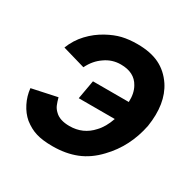

<svg xmlns="http://www.w3.org/2000/svg" viewBox="-136 -716 872 870"><g transform="rotate(30 300.5 -281.0)"><path d="M571 -281Q547 -160.5 466.5 -77Q421 -28.5 366 -6.5Q311 15.5 241.5 15.5Q189 15.5 155.5 5Q123 -4.5 90.5 -30Q63.5 -53 45.8 -88Q28 -123 24 -162.5L155 -190.5Q160.5 -169.5 166.8 -154.5Q173 -139.5 186.5 -127Q211.5 -102 262.5 -102Q333.5 -102 380 -154Q408 -183 425 -232.5H236.5L254 -331H441.5Q443.5 -378 425 -409.5Q397 -460.5 326 -460.5Q280.5 -460.5 244 -434.5Q206.5 -409.5 184.5 -364.5L65.5 -399Q83.5 -445.5 117.2 -481.5Q151 -517.5 193.5 -540.5Q231 -561 265.5 -569.5Q301 -578 345 -578Q414 -578 460.5 -555.2Q507 -532.5 538.5 -485.5Q590.5 -406.5 571 -281Z"/></g></svg>

Font: Russisch Sans
Style: Bold Italic
Weight: 700
Italic angle: -10°
Designer: Michael Sharanda (font) & Cristiano Sobral (main changes)
Foundry: Michael Sharanda
Version: Version 2.00;September 8, 2020;FontCreator 13.0.0.2681 64-bi